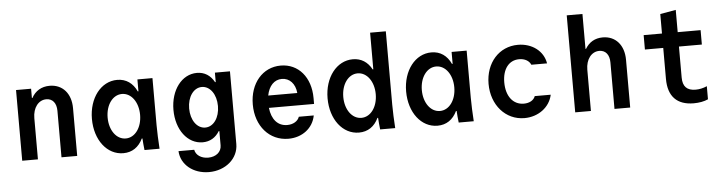

<svg xmlns="http://www.w3.org/2000/svg" viewBox="-53 -996 5506 1461"><g transform="rotate(-5 2700.0 -265.5)"><path d="M83 0H203V-315C203 -394 246 -450 306 -450C354 -450 383 -414 383 -355V0H503V-365C503 -477 439 -550 340 -550C278 -550 230 -521 202 -469H198V-540H83Z M1004 -89H1009C1011 -60 1013 -32 1017 0H1132C1128 -63 1125 -129 1125 -180V-540H1010V-449H1005C975 -514 924 -550 856 -550C732 -550 639 -430 639 -270C639 -109 731 10 855 10C923 10 973 -25 1004 -89ZM1007 -270C1007 -173 954 -100 883 -100C812 -100 759 -173 759 -270C759 -367 812 -440 883 -440C954 -440 1007 -367 1007 -270Z M1597 -94V15C1597 65 1555 100 1495 100C1442 100 1401 72 1394 31H1274C1279 134 1371 210 1492 210C1619 210 1717 126 1717 15V-540H1602V-468H1597C1568 -521 1523 -550 1465 -550C1349 -550 1263 -436 1263 -285C1263 -133 1348 -20 1464 -20C1519 -20 1563 -46 1592 -94ZM1493 -130C1430 -130 1383 -196 1383 -285C1383 -374 1430 -440 1493 -440C1556 -440 1603 -374 1603 -285C1603 -196 1556 -130 1493 -130Z M1988 -237H2333V-282C2333 -441 2240 -550 2105 -550C1967 -550 1868 -435 1868 -273C1868 -108 1971 10 2116 10C2222 10 2305 -54 2323 -150H2209C2197 -116 2161 -95 2116 -95C2044 -95 1998 -148 1988 -237ZM2105 -448C2164 -448 2207 -402 2213 -331H1991C2005 -404 2047 -448 2105 -448Z M2817 0H2932C2928 -63 2925 -129 2925 -180V-740H2805V-460H2800C2769 -518 2720 -550 2656 -550C2532 -550 2439 -430 2439 -270C2439 -109 2531 10 2655 10C2723 10 2774 -25 2804 -89H2809C2811 -60 2813 -32 2817 0ZM2683 -100C2612 -100 2559 -173 2559 -270C2559 -367 2612 -440 2683 -440C2754 -440 2807 -367 2807 -270C2807 -173 2754 -100 2683 -100Z M3404 -89H3409C3411 -60 3413 -32 3417 0H3532C3528 -63 3525 -129 3525 -180V-540H3410V-449H3405C3375 -514 3324 -550 3256 -550C3132 -550 3039 -430 3039 -270C3039 -109 3131 10 3255 10C3323 10 3373 -25 3404 -89ZM3407 -270C3407 -173 3354 -100 3283 -100C3212 -100 3159 -173 3159 -270C3159 -367 3212 -440 3283 -440C3354 -440 3407 -367 3407 -270Z M4011 -150C4000 -119 3967 -100 3924 -100C3841 -100 3789 -169 3789 -274C3789 -375 3838 -440 3917 -440C3960 -440 3993 -421 4006 -390H4126C4111 -485 4025 -550 3917 -550C3773 -550 3669 -434 3669 -273C3669 -111 3775 10 3919 10C4025 10 4113 -55 4133 -150Z M4307 0H4427V-315C4427 -394 4470 -450 4530 -450C4578 -450 4607 -414 4607 -355V0H4727V-365C4727 -477 4663 -550 4565 -550C4505 -550 4460 -523 4431 -474H4427V-741H4307Z M5137 -193V-430H5312V-540H5137V-710L5017 -689V-540H4877V-430H5017V-193C5017 -60 5084 10 5212 10C5253 10 5292 3 5322 -11V-111C5293 -98 5263 -92 5235 -92C5169 -92 5137 -125 5137 -193Z"/></g></svg>

Font: CommitMono
Style: 700Regular
Weight: 700
Monospace: yes
Designer: Eigil Nikolajsen
Foundry: Eigil Nikolajsen
Version: Version 1.143